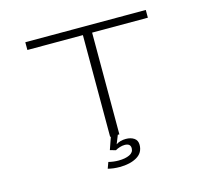

<svg xmlns="http://www.w3.org/2000/svg" viewBox="-123 -845 1295 1186"><g transform="rotate(-15 525.0 -252.0)"><path d="M504.5 89 468 79 495.5 0H491V-650.5H136V-700H906.5V-650.5H550V0H540L518 55Q543.5 37.5 581 37.5Q612 37.5 633 51.5Q654 65.5 654 94.5Q654 145 610.8 170.2Q567.5 195.5 501 195.5Q460 195.5 425.5 186.5L440 147Q471.5 155 504 155Q547 155 574.2 142Q601.5 129 601.5 102.5Q601.5 71.5 564 71.5Q549 71.5 531.8 77Q514.5 82.5 504.5 89Z"/></g></svg>

Font: League Mono Extended UltraLight
Style: Regular
Weight: 200
Width: 9
Designer: Tyler Finck
Foundry: The League of Moveable Type / Tyler Finck
Version: Version 2.210